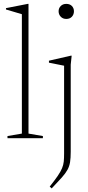

<svg xmlns="http://www.w3.org/2000/svg" viewBox="-20 -730 466 1014"><path d="M130.5 -24.5 206.5 -11.5V0H19.5V-11.5L95.5 -24.5V-655L11.5 -680V-687L126.5 -709.5H130.5ZM330 -630Q312 -630 300.8 -641.8Q289.5 -653.5 289.5 -670.5Q289.5 -687 300.8 -698.2Q312 -709.5 330 -709.5Q349 -709.5 359.8 -698.2Q370.5 -687 370.5 -670.5Q370.5 -653.5 359.8 -641.8Q349 -630 330 -630ZM318.5 -383Q310.5 -384.5 286 -389.5Q261.5 -394.5 238.5 -399V-409.5L354.5 -436H358.5L353.5 -388.5V71.5Q353.5 104.5 350 126.5Q346.5 148.5 336.2 167Q326 185.5 306 208Q286 230.5 253 265L242.5 255.5Q269.5 221.5 285 198.8Q300.5 176 307.8 158.2Q315 140.5 316.8 122.8Q318.5 105 318.5 81Z"/></svg>

Font: Newsreader Text ExtraLight
Style: Regular
Weight: 275
Designer: Hugues Gentile
Foundry: Production Type
Version: Version 1.001